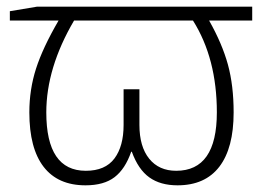

<svg xmlns="http://www.w3.org/2000/svg" viewBox="-20 -551 815 581"><path d="M120.1 -210.9Q120.1 -34.2 239.7 -34.2Q298.3 -34.2 326.2 -71.3Q354 -108.4 354 -172.9V-280.8H401.9V-172.9Q401.9 -107.4 431.4 -70.8Q460.9 -34.2 513.2 -34.2Q636.2 -34.2 636.2 -210.9Q636.2 -374 564 -488.8H204.1Q120.1 -345.7 120.1 -210.9ZM517.1 9.8Q465.3 9.8 431.9 -14.2Q398.4 -38.1 378.9 -91.8H377Q358.9 -39.6 326.7 -14.9Q294.4 9.8 238.8 9.8Q155.3 9.8 112.1 -46.1Q68.8 -102.1 68.8 -210.9Q68.8 -280.3 89.1 -343.5Q109.4 -406.7 157.2 -488.8H9.8V-517.1L91.8 -530.8H743.2V-488.8H612.8Q652.3 -418.9 669.7 -355.5Q687 -292 687 -210.9Q687 -103 643.8 -46.6Q600.6 9.8 517.1 9.8Z"/></svg>

Font: OpenSans-Light
Style: Regular
Weight: 300
Foundry: Ascender Corporation
Version: Version 1.10